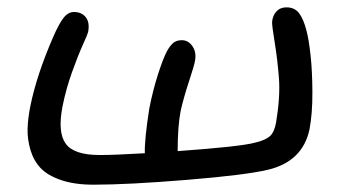

<svg xmlns="http://www.w3.org/2000/svg" viewBox="-20 -524 938 525"><path d="M235.8 -19Q183.6 -19 146.7 -31.7Q109.9 -44.4 90.8 -64.7Q71.8 -85 63.2 -114.3Q54.7 -143.6 55.4 -171.6Q56.2 -199.7 63 -233.9Q80.1 -318.4 125 -421.9Q140.6 -458 153.3 -474.6Q166 -491.2 182.1 -491.2Q203.1 -491.2 214.4 -477.1Q225.6 -462.9 221.2 -438Q219.7 -430.2 206.5 -401.4Q193.4 -372.6 177 -326.9Q160.6 -281.2 150.9 -232.9Q137.2 -162.1 159.7 -131.1Q182.1 -100.1 252.9 -100.1Q293 -100.1 376 -105Q375 -143.1 388.2 -227.1Q397.9 -276.9 412.1 -321Q426.3 -365.2 437 -384.8Q444.8 -398.9 453.6 -406.5Q462.4 -414.1 477.1 -414.1Q495.1 -414.1 506.3 -397.5Q517.6 -380.9 513.2 -357.9Q511.7 -346.7 496.8 -301.5Q481.9 -256.3 474.1 -221.2Q465.8 -179.2 465.8 -110.8Q636.7 -123 676.8 -133.8Q705.6 -140.6 717.8 -151.4Q730 -162.1 734.9 -189Q746.6 -259.8 742.7 -310.5Q738.8 -361.3 731 -408.9Q723.1 -456.5 724.1 -464.8Q725.6 -481.4 735.8 -492.7Q746.1 -503.9 763.2 -503.9Q786.1 -503.9 798.1 -487.5Q810.1 -471.2 817.9 -440.9Q824.2 -417.5 829.1 -373.8Q834 -330.1 834.2 -271.7Q834.5 -213.4 826.2 -169.9Q807.6 -83 713.9 -60.1Q652.8 -45.4 491.2 -32.2Q329.6 -19 235.8 -19Z"/></svg>

Font: Shantell Sans Irregular
Style: Italic
Weight: 400
Italic angle: -11.31°
Designer: Stephen Nixon, Anya Danilova, Shantell Martin
Foundry: Arrow Type
Version: Version 1.006;[9816181b4]